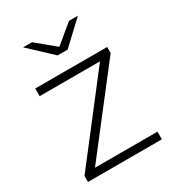

<svg xmlns="http://www.w3.org/2000/svg" viewBox="-175 -830 853 934"><g transform="rotate(-30 251.5 -362.5)"><path d="M459 -43V0H44V-34L388 -479H49V-522H453V-488L108 -43ZM406 -725 280 -607H224L98 -725H148L252 -639L356 -725Z"/></g></svg>

Font: Montserrat Atlas Light
Style: Regular
Weight: 300
Designer: Julieta Ulanovsky
Foundry: Julieta Ulanovsky
Version: Version 7.200